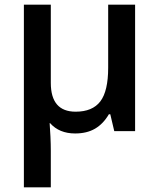

<svg xmlns="http://www.w3.org/2000/svg" viewBox="-20 -560 679 820"><path d="M82 -540V240H197V84Q197 58 195.5 23.5Q194 -11 192 -34H194Q233 10 301 10Q351 10 386 -10.5Q421 -31 445 -72H451L468 0H557V-540H442V-271Q442 -171 408.5 -127Q375 -83 303 -83Q197 -83 197 -206V-540Z"/></svg>

Font: OpenSansMMV
Style: Semibold
Weight: 600
Designer: Steve Matteson
Foundry: Ascender Corporation
Version: Version 6.000